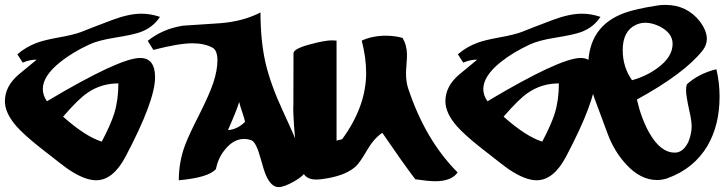

<svg xmlns="http://www.w3.org/2000/svg" viewBox="-45 -737 2962 785"><path d="M609 -668Q581 -625 530 -606Q500 -595 425 -583Q356 -572 320 -555Q251 -523 201 -483Q130 -426 130 -373Q130 -347 147 -323Q444 -500 528 -500Q589 -500 589 -421Q589 -325 468 -96Q417 0 348 0Q302 0 237 -43Q216 -57 116 -136Q52 -187 22 -221Q-25 -275 -25 -323Q-25 -384 31 -432Q56 -452 105 -493Q79 -494 48 -481L26 -515Q62 -546 106 -562Q135 -573 196 -584Q257 -595 286 -606Q328 -623 413 -655Q482 -681 533 -681Q571 -681 609 -668ZM439 -396Q368 -396 312 -357Q275 -332 213 -260Q304 -179 371 -158Q408 -228 422 -273Q439 -328 439 -396Z M1204 -37Q1198 -18 1157 5Q1116 28 1094 28Q1064 28 1043 -19Q1034 -39 1020 -91Q1002 -157 982 -164Q967 -169 954 -169Q911 -169 877 -128Q847 -93 838 -46Q808 -11 686 0Q686 -74 711 -142Q726 -183 770 -269Q811 -351 827 -398Q844 -450 844 -490Q844 -531 824 -542Q791 -560 741 -560Q687 -560 582 -533L559 -570Q620 -619 703 -632L854 -642Q948 -649 1020 -686Q1020 -570 1041 -478Q1062 -390 1112 -282Q1213 -65 1204 -37ZM957 -239Q954 -253 945 -279.5Q936 -306 933 -320Q922 -284 887 -205Q926 -208 957 -239Z M1826 -32Q1801 4 1734 4Q1707 4 1653 -4Q1602 -71 1518 -194Q1484 -171 1457 -125Q1427 -73 1410 -57Q1373 -23 1299 -9Q1267 -3 1247 -3Q1208 -3 1194 -31Q1157 -108 1153 -323Q1155 -200 1155 -519Q1155 -538 1224 -556Q1283 -572 1312 -572Q1322 -572 1331 -571V-162L1354 -168Q1452 -302 1452 -439Q1452 -501 1434 -571Q1478 -591 1532 -591Q1569 -591 1601 -582Q1619 -551 1619 -512Q1619 -499 1617 -474Q1615 -449 1615 -436Q1615 -402 1624 -375Q1694 -164 1826 -32Z M2410 -668Q2382 -625 2331 -606Q2301 -595 2226 -583Q2157 -572 2121 -555Q2052 -523 2002 -483Q1931 -426 1931 -373Q1931 -347 1948 -323Q2245 -500 2329 -500Q2390 -500 2390 -421Q2390 -325 2269 -96Q2218 0 2149 0Q2103 0 2038 -43Q2017 -57 1917 -136Q1853 -187 1823 -221Q1776 -275 1776 -323Q1776 -384 1832 -432Q1857 -452 1906 -493Q1880 -494 1849 -481L1827 -515Q1863 -546 1907 -562Q1936 -573 1997 -584Q2058 -595 2087 -606Q2129 -623 2214 -655Q2283 -681 2334 -681Q2372 -681 2410 -668ZM2240 -396Q2169 -396 2113 -357Q2076 -332 2014 -260Q2105 -179 2172 -158Q2209 -228 2223 -273Q2240 -328 2240 -396Z M2686 -9Q2664 -1 2641 -1Q2574 -1 2515 -65Q2466 -118 2439 -191Q2421 -238 2386 -334Q2360 -407 2360 -467Q2360 -630 2508 -684Q2554 -701 2646 -715Q2659 -717 2675 -717Q2763 -717 2816 -650Q2845 -611 2845 -578Q2845 -553 2828 -531Q2754 -437 2559 -330Q2577 -252 2609 -195Q2655 -113 2714 -113Q2747 -113 2768 -154Q2778 -176 2782 -205Q2786 -232 2773 -286Q2760 -345 2760 -368Q2760 -382 2763 -392Q2811 -436 2884 -454Q2897 -400 2897 -342Q2897 -225 2847 -140Q2792 -48 2686 -9ZM2705 -558Q2705 -602 2652 -629Q2621 -644 2594 -644Q2574 -644 2556 -636Q2501 -611 2501 -532Q2501 -463 2539 -409Q2600 -426 2646 -461Q2705 -505 2705 -558Z"/></svg>

Font: To Be Continued
Style: Regular
Weight: 400
Version: Macromedia Fontographer 4.1.4 9/2/97